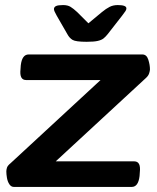

<svg xmlns="http://www.w3.org/2000/svg" viewBox="-20 -738 620 758"><path d="M35 0Q24 0 17 -10.5Q10 -21 7.5 -35.5Q5 -50 5 -61Q5 -68 7.5 -76Q10 -84 21 -93L377 -422H83Q56 -422 61 -465L62 -480Q67 -523 93 -523H542Q559 -523 565.5 -502.5Q572 -482 572 -464Q572 -459 569 -449Q566 -439 556 -430L200 -101H510Q537 -101 532 -58L531 -43Q526 0 500 0ZM445 -718Q479 -718 479 -705Q479 -700 475.5 -694.5Q472 -689 462 -676L405 -603Q397 -593 389 -586.5Q381 -580 366 -576.5Q351 -573 322 -573Q279 -573 266.5 -580.5Q254 -588 246 -603L204 -676Q193 -695 193 -702Q193 -710 201 -714Q209 -718 229 -718Q247 -718 258.5 -711Q270 -704 285 -690L329 -646L382 -690Q399 -704 413 -711Q427 -718 445 -718Z"/></svg>

Font: Asap Expanded Expanded SemiBold
Style: Italic
Weight: 600
Width: 7
Italic angle: -6°
Designer: Pablo Cosgaya
Foundry: Omnibus-Type
Version: Version 3.001; ttfautohint (v1.8.4.7-5d5b)